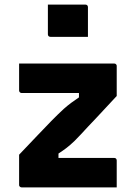

<svg xmlns="http://www.w3.org/2000/svg" viewBox="-20 -814 590 834"><path d="M63 -538H475Q480 -538 482 -536.5Q484 -535 485.5 -533Q487 -531 487 -527V-397Q461 -370 439.5 -346Q418 -322 398.5 -302Q379 -282 362.5 -264Q346 -246 331.5 -230.5Q317 -215 304 -202Q283 -182 267 -170Q251 -158 234 -147V-128Q257 -128 281 -128Q305 -128 328 -128H476Q481 -128 484 -125Q487 -122 487 -117Q487 -88 487 -58.5Q487 -29 487 0H75Q71 0 68.5 -1.5Q66 -3 64.5 -5Q63 -7 63 -11V-142Q107 -188 141 -224Q175 -260 203 -288.5Q231 -317 257 -341Q274 -356 289.5 -367.5Q305 -379 323 -391V-410Q296 -410 269 -410Q242 -410 215 -410H74Q71 -410 68.5 -411.5Q66 -413 64.5 -415.5Q63 -418 63 -421Q63 -450 63 -479.5Q63 -509 63 -538ZM188 -794Q207 -794 227.5 -794Q248 -794 269.5 -794Q291 -794 311.5 -794Q332 -794 351 -794Q356 -794 359 -791Q362 -788 362 -783V-654Q343 -654 322.5 -654Q302 -654 280.5 -654Q259 -654 238.5 -654Q218 -654 199 -654Q194 -654 191 -657Q188 -660 188 -665Z"/></svg>

Font: Recursive
Style: Bold
Weight: 700
Version: Version 1.085